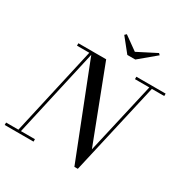

<svg xmlns="http://www.w3.org/2000/svg" viewBox="-251 -1151 1293 1338"><g transform="rotate(30 396.0 -482.0)"><path d="M495.5 -895 646 -972 657.5 -960.5 525 -850H461L372.5 -960.5L386 -973.5ZM-35 -19.5H64L224 -730.5H125V-750H348.5L576 -157L707 -730.5H591.5V-750H827V-730.5H727.5L559 10H531.5L243 -725L84.5 -19.5H197V0H-35Z"/></g></svg>

Font: Bodoni* 11pt
Style: Italic
Weight: 400
Italic angle: -13°
Version: Version 2.3